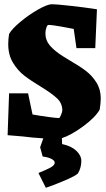

<svg xmlns="http://www.w3.org/2000/svg" viewBox="-20 -645 503 909"><path d="M310 -359Q357 -332 386.5 -309.5Q416 -287 436.5 -254.5Q457 -222 457 -179Q457 -159 452 -126Q432 -90 374.5 -47.5Q317 -5 273 9L274 37Q317 46 341 68.5Q365 91 365 117Q365 149 349 176Q339 187 286.5 209.5Q234 232 197 244L162 174Q202 158 220.5 147.5Q239 137 239 125Q239 115 223 107Q207 99 182 96L170 52L185 10Q133 7 88 1L16 -5L23 -203H113L134 -103Q173 -96 211 -91Q249 -86 260 -86Q262 -86 268.5 -100Q275 -114 275 -125Q274 -157 250 -179.5Q226 -202 176 -233Q126 -263 95 -287Q64 -311 41.5 -348Q19 -385 19 -436Q19 -460 23 -484Q36 -508 77 -542Q118 -576 161.5 -600.5Q205 -625 226 -625Q245 -625 313.5 -617.5Q382 -610 439 -601L431 -417H342L329 -508Q320 -510 273.5 -518.5Q227 -527 209 -527Q204 -527 199.5 -514Q195 -501 195 -487Q195 -454 217 -428.5Q239 -403 279 -378Z"/></svg>

Font: Grenze Black
Style: Regular
Weight: 900
Designer: Renata Polastri
Foundry: Omnibus-Type
Version: Version 1.002; ttfautohint (v1.8)